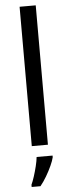

<svg xmlns="http://www.w3.org/2000/svg" viewBox="-64 -791 386 1043"><g transform="rotate(-5 129.0 -269.5)"><path d="M173 0H85V-760H173ZM193 70Q189 88 176.5 115.5Q164 143 147.5 171Q131 199 113 221H65V209Q73 192 81.5 165.5Q90 139 97 110.5Q104 82 106 61H193Z"/></g></svg>

Font: Noto Sans New Tai Lue
Style: Regular
Weight: 400
Designer: Monotype Design Team
Foundry: Monotype Imaging Inc.
Version: Version 2.003